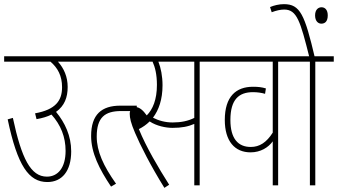

<svg xmlns="http://www.w3.org/2000/svg" viewBox="-20 -893 1628 925"><path d="M0 -622V-596H223C258 -566 279 -528 279 -473C279 -408 248 -365 149 -347L156 -319C185 -324 208 -331 228 -341C273 -291 296 -233 296 -166C296 -85 259 -42 206 -42C128 -42 84 -129 42 -325L17 -318C64 -94 119 -16 208 -16C279 -16 323 -69 323 -164C323 -238 293 -302 250 -354C291 -383 306 -424 306 -474C306 -523 288 -564 259 -596H389V-622Z M377 -596H623V-622H377ZM639 -358V-384H560C470 -384 419 -342 419 -238C419 -157 458 -79 515 6L539 -8C478 -94 446 -164 446 -235C446 -328 486 -358 564 -358Z M772 12 795 -3C743 -85 684 -185 649 -271C667 -280 685 -292 701 -308C734 -286 779 -277 811 -277C855 -277 886 -283 916 -296V0H942V-596H1031V-622H565V-596H715C727 -570 736 -534 736 -484C736 -413 716 -366 687 -337C670 -361 652 -377 634 -377C616 -377 605 -364 605 -345C605 -325 610 -301 631 -252C655 -195 706 -94 772 12ZM812 -303C776 -303 744 -312 717 -326C745 -363 763 -414 763 -482C763 -526 755 -566 743 -596H916V-325C886 -310 852 -303 812 -303Z M1409 -596V-622H1019V-596H1294V-254C1264 -207 1231 -185 1188 -185C1128 -185 1090 -224 1090 -315C1090 -414 1131 -449 1199 -449C1220 -449 1240 -446 1257 -441L1261 -467C1241 -473 1224 -475 1199 -475C1117 -475 1063 -428 1063 -315C1063 -213 1111 -159 1187 -159C1236 -159 1273 -183 1294 -212V0H1320V-596Z M1499 -596H1588V-622H1397V-596H1473V0H1499Z M1471 -615H1497C1448 -823 1426 -873 1348 -873C1324 -873 1300 -867 1281 -859L1289 -834C1310 -842 1331 -847 1349 -847C1411 -847 1427 -790 1471 -615ZM1498 -819C1498 -791 1513 -779 1528 -779C1546 -779 1559 -790 1559 -819C1559 -844 1547 -858 1529 -858C1512 -858 1498 -845 1498 -819Z"/></svg>

Font: Noto Sans Devanagari ExtraCondensed Thin
Style: Regular
Weight: 100
Width: 2
Designer: Jelle Bosma - Monotype Design Team
Foundry: Monotype Imaging Inc.
Version: Version 2.004